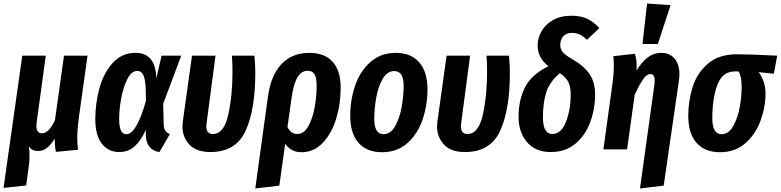

<svg xmlns="http://www.w3.org/2000/svg" viewBox="-39 -845 4416 1086"><path d="M398 -63Q398 -36 402 2L277 14Q270 -26 271 -61Q248 -25 226 -8Q204 9 176 9Q142 9 124 -17Q128 0 128 33Q128 73 122 109L109 204L-19 218L87 -530H220L169 -158Q167 -138 167 -133Q167 -91 198 -91Q238 -91 272 -166L323 -530H456L407 -180Q398 -111 398 -63Z M845 -401 875 -530H986L884 -258L887 -139Q888 -117 896.5 -105Q905 -93 922 -87L863 15Q827 10 807 -14Q787 -38 786 -80V-111Q759 -50 723 -17.5Q687 15 635 15Q573 15 536.5 -33Q500 -81 500 -171Q500 -260 523.5 -346Q547 -432 598.5 -489Q650 -546 728 -546Q842 -546 845 -401ZM635 -174Q635 -128 645 -107Q655 -86 676 -86Q733 -86 786 -273V-304Q786 -384 774.5 -414Q763 -444 737 -444Q705 -444 681.5 -398Q658 -352 646.5 -288.5Q635 -225 635 -174Z M1405 -434Q1405 -225 1350 -105Q1295 15 1151 15Q1072 15 1032.5 -27Q993 -69 993 -130Q993 -139 995 -157L1047 -530H1180L1130 -152Q1128 -138 1128 -131Q1128 -87 1165 -87Q1228 -87 1252 -196Q1276 -305 1276 -434Q1276 -490 1273 -530H1400Q1405 -477 1405 -434Z M1888 -349Q1888 -257 1862.5 -173.5Q1837 -90 1786.5 -37Q1736 16 1666 16Q1607 16 1574 -32L1541 205L1405 221L1477 -302Q1494 -421 1554 -483.5Q1614 -546 1711 -546Q1797 -546 1842.5 -495.5Q1888 -445 1888 -349ZM1752 -361Q1752 -406 1739.5 -425.5Q1727 -445 1701 -445Q1666 -445 1643.5 -407.5Q1621 -370 1610 -290L1587 -126Q1607 -87 1642 -87Q1680 -87 1704.5 -130.5Q1729 -174 1740.5 -237Q1752 -300 1752 -361Z M1942 -190Q1942 -280 1970 -361.5Q1998 -443 2056.5 -494.5Q2115 -546 2200 -546Q2285 -546 2332 -492.5Q2379 -439 2379 -340Q2379 -251 2351.5 -169.5Q2324 -88 2266 -36Q2208 16 2122 16Q2036 16 1989 -37Q1942 -90 1942 -190ZM2244 -359Q2244 -443 2191 -443Q2151 -443 2125.5 -399Q2100 -355 2089 -292.5Q2078 -230 2078 -172Q2078 -86 2130 -86Q2170 -86 2195.5 -130.5Q2221 -175 2232.5 -238Q2244 -301 2244 -359Z M2845 -434Q2845 -225 2790 -105Q2735 15 2591 15Q2512 15 2472.5 -27Q2433 -69 2433 -130Q2433 -139 2435 -157L2487 -530H2620L2570 -152Q2568 -138 2568 -131Q2568 -87 2605 -87Q2668 -87 2692 -196Q2716 -305 2716 -434Q2716 -490 2713 -530H2840Q2845 -477 2845 -434Z M3351 -686 3281 -620Q3260 -640 3240.5 -649.5Q3221 -659 3197 -659Q3164 -659 3147 -639.5Q3130 -620 3130 -591Q3130 -567 3144 -550Q3158 -533 3197 -511Q3263 -473 3295 -427Q3327 -381 3327 -310Q3327 -230 3300 -155.5Q3273 -81 3216.5 -33Q3160 15 3076 15Q2990 15 2942 -41Q2894 -97 2894 -185Q2894 -280 2931.5 -352.5Q2969 -425 3063 -470Q3030 -497 3016 -525.5Q3002 -554 3002 -589Q3002 -630 3024 -668.5Q3046 -707 3089 -731.5Q3132 -756 3194 -756Q3247 -756 3284 -738Q3321 -720 3351 -686ZM3032 -182Q3032 -87 3085 -87Q3136 -87 3162.5 -156.5Q3189 -226 3189 -309Q3189 -355 3175.5 -381.5Q3162 -408 3128 -431Q3069 -382 3050.5 -322.5Q3032 -263 3032 -182Z M3663 -370Q3664 -377 3664 -390Q3664 -426 3640 -426Q3619 -426 3598.5 -396.5Q3578 -367 3551 -310L3508 0H3374L3426 -377Q3433 -427 3433 -469Q3433 -502 3430 -527L3552 -541Q3562 -511 3562 -472Q3562 -456 3561 -446Q3590 -493 3624 -519.5Q3658 -546 3702 -546Q3749 -546 3776.5 -513.5Q3804 -481 3804 -424Q3804 -408 3801 -388L3715 205L3581 221ZM3754 -816 3682 -596H3595L3621 -825Z M3854 -190Q3854 -274 3878.5 -352.5Q3903 -431 3964.5 -484.5Q4026 -538 4130 -538Q4205 -538 4357 -530L4338 -428L4252 -437Q4267 -418 4279 -386.5Q4291 -355 4291 -316Q4291 -240 4263 -163Q4235 -86 4177 -35Q4119 16 4034 16Q3948 16 3901 -37Q3854 -90 3854 -190ZM4156 -352Q4156 -412 4139 -441H4117Q4047 -441 4018.5 -364.5Q3990 -288 3990 -176Q3990 -86 4042 -86Q4082 -86 4107.5 -130.5Q4133 -175 4144.5 -236.5Q4156 -298 4156 -352Z"/></svg>

Font: Fira Sans Compressed SemiBold
Style: Italic
Weight: 600
Width: 1
Italic angle: -8°
Designer: bBox Type GmbH & Carrois Corporate GbR & Edenspiekermann AG
Foundry: bBox Type GmbH & Carrois Corporate GbR & Edenspiekermann AG
Version: Version 4.301